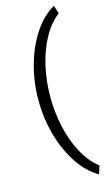

<svg xmlns="http://www.w3.org/2000/svg" viewBox="-150 -844 633 1112"><g transform="rotate(-15 167.0 -288.5)"><path d="M140.6 -288.6Q140.6 -196.3 160.2 -108.2Q179.7 -20 218.3 52Q256.8 124 313 167.5L297.4 216.8Q228 176.8 176.8 99.1Q125.5 21.5 97.4 -79.1Q69.3 -179.7 69.3 -288.6Q69.3 -397.5 97.4 -498Q125.5 -598.6 176.8 -676.5Q228 -754.4 297.4 -793.9L313 -744.6Q256.8 -701.2 218.3 -629.4Q179.7 -557.6 160.2 -469.5Q140.6 -381.3 140.6 -288.6Z"/></g></svg>

Font: Vazirmatn FD NL Light
Style: Regular
Weight: 300
Designer: Saber Rastikerdar
Foundry: Saber Rastikerdar
Version: Version 33.003